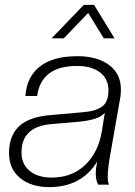

<svg xmlns="http://www.w3.org/2000/svg" viewBox="-20 -756 552 786"><path d="M181 10Q108 10 62.5 -27Q17 -64 17 -129Q17 -201 58.5 -239.5Q100 -278 188 -285L313 -296Q370 -300 397 -319Q424 -338 424 -386Q424 -433 389.5 -459.5Q355 -486 295 -486Q149 -486 132 -363H84Q89 -441 143 -483.5Q197 -526 297 -526Q378 -526 426.5 -490Q475 -454 475 -389Q475 -376 473 -360L433 -132Q421 -68 421 -33Q421 -12 426 0H382Q372 -17 372 -45Q372 -66 378 -95Q314 10 181 10ZM191 -29Q275 -29 329 -81Q383 -133 397 -219L409 -294Q386 -266 306 -258L191 -248Q68 -238 68 -132Q68 -84 101.5 -56.5Q135 -29 191 -29ZM449 -599H405L341 -703L241 -599H191L323 -736H365Z"/></svg>

Font: Creato Display Light
Style: Italic
Weight: 300
Italic angle: -10°
Version: Version 1.000